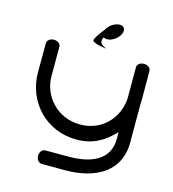

<svg xmlns="http://www.w3.org/2000/svg" viewBox="-119 -857 922 1022"><g transform="rotate(15 341.5 -346.0)"><path d="M593.4 -590.6H593.1C572.2 -590.6 556.1 -577.6 556.1 -562.6V-390.4C550.1 -283.1 469.2 -190.5 347.3 -190.5C221.6 -190.5 134 -289.1 134 -400.6C134 -512.1 134.1 -562.6 134.1 -562.6C134.1 -577.6 117.9 -590.6 97 -590.6C76.1 -590.6 60 -577.6 60 -562.6C60 -562.6 59.3 -562.1 59.3 -400.6C59.3 -239.1 181.2 -108 349.1 -108C438.6 -108 500.3 -145.2 556.1 -204.4V-185.6C556.1 -184.4 556.2 -183.3 556.5 -182.1C556.5 -177.5 556.5 -172.5 556.5 -167.1C556.5 -48.3 452.2 -9.5 334.3 -9.5C216.3 -9.5 204.2 -9.5 204.2 -9.5C188.3 -9.5 174.6 6.7 174.6 27.6C174.6 48.5 188.2 64.6 203.9 64.6C203.9 64.6 163.6 65.3 332.8 65.3C502 65.3 639.1 -6.8 630.1 -185.6C630.3 -185.7 630.2 -213.6 630.2 -377.3C630.8 -385 631.2 -392.8 631.2 -400.6C631.2 -562.1 630.4 -562.6 630.4 -562.6C630.4 -577.6 614.3 -590.6 593.4 -590.6ZM556.4 -208.2C556.2 -207.2 556.1 -206.1 556.1 -205C556.2 -210.9 556.4 -260.1 556.4 -208.2ZM438 -712.2C450.3 -737.2 441 -758.5 414.6 -758.5C388.1 -758.5 356.5 -737.2 344.2 -712.2C328.8 -691.8 301.8 -658.5 300.4 -642.2C298.8 -631 342.6 -620.6 377.3 -616C354.2 -629.5 331.1 -635.5 349.2 -671.6C354.1 -668 360.8 -666 368.9 -666C395.4 -666 425.7 -687.2 438 -712.2Z"/></g></svg>

Font: Hi.
Style: Tall Regular
Weight: 400
Designer: Mew Too, Robert Jablonski
Foundry: Cannot Into Space Fonts
Version: Version 1.996